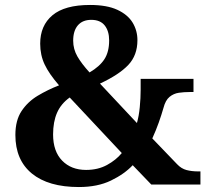

<svg xmlns="http://www.w3.org/2000/svg" viewBox="-20 -744 841 774"><path d="M298 10Q175 10 108.5 -44.5Q42 -99 42 -200Q42 -259 67 -296.5Q92 -334 132 -358Q172 -382 218 -400Q178 -446 160 -484Q142 -522 142 -568Q142 -641 191.5 -682.5Q241 -724 343 -724Q411 -724 453 -704.5Q495 -685 514.5 -653Q534 -621 534 -582Q534 -521 497 -482Q460 -443 383 -407L532 -248Q540 -276 543.5 -312.5Q547 -349 547 -382V-426H760V-373H744Q722 -373 701 -370Q680 -367 663.5 -353.5Q647 -340 639 -309Q631 -281 620 -250Q609 -219 594 -186L694 -82Q711 -64 732 -58.5Q753 -53 779 -53H788V0H590L515 -78Q481 -42 427 -16Q373 10 298 10ZM341 -452Q382 -476 401 -505.5Q420 -535 420 -581Q420 -619 402 -641.5Q384 -664 348 -664Q313 -664 294 -642Q275 -620 275 -580Q275 -546 292 -516.5Q309 -487 341 -452ZM327 -59Q375 -59 411.5 -79Q448 -99 471 -127L261 -351Q226 -326 210 -289.5Q194 -253 194 -202Q194 -134 230.5 -96.5Q267 -59 327 -59Z"/></svg>

Font: Noto Serif Myanmar
Style: Bold
Weight: 700
Designer: Ben Mitchell and the Monotype Design Team
Foundry: Monotype Imaging Inc.
Version: Version 2.106; ttfautohint (v1.8.4.7-5d5b)